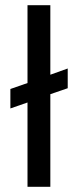

<svg xmlns="http://www.w3.org/2000/svg" viewBox="-20 -720 301 740"><path d="M86 0V-325L20 -302V-377L86 -400V-700H174V-432L241 -456V-380L174 -357V0Z"/></svg>

Font: Bricolage Grotesque 12pt Condensed
Style: Regular
Weight: 400
Width: 3
Designer: Mathieu Triay
Foundry: Atelier Triay
Version: Version 1.001; ttfautohint (v1.8.4.7-5d5b);gftools[0.9.33.de